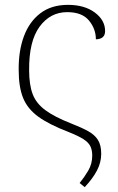

<svg xmlns="http://www.w3.org/2000/svg" viewBox="-20 -563 485 791"><path d="M57 -274Q56 -353 78.5 -413.5Q101 -474 146.5 -508.5Q192 -543 260 -543Q328 -543 370.5 -511.5Q413 -480 413 -435Q413 -402 375 -401Q375 -444 346.5 -478.5Q318 -513 257 -513Q187 -513 143 -453Q99 -393 100 -274Q100 -214 114.5 -175.5Q129 -137 167 -109Q205 -81 274 -54Q315 -38 342.5 -23Q370 -8 383.5 13.5Q397 35 397 71Q397 106 379.5 139.5Q362 173 329 208L308 191Q327 168 343.5 140Q360 112 360 78Q360 56 352.5 40Q345 24 324 10.5Q303 -3 263 -19Q182 -50 137.5 -82.5Q93 -115 75 -160Q57 -205 57 -274Z"/></svg>

Font: Noto Serif ExtraLight
Style: Regular
Weight: 200
Designer: Monotype Design Team
Foundry: Monotype Imaging Inc.
Version: Version 2.015; ttfautohint (v1.8.4.7-5d5b)